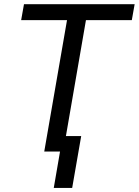

<svg xmlns="http://www.w3.org/2000/svg" viewBox="-20 -731 669 926"><path d="M629.4 -710.9H95.7L82 -633.8H303.2L193.4 0H269.5L239.3 175.3H328.1L371.6 -74.7H297.9L394.5 -633.8H615.7Z"/></svg>

Font: Roboto
Style: Italic
Weight: 400
Italic angle: -12°
Designer: Google
Version: Version 2.137; 2017